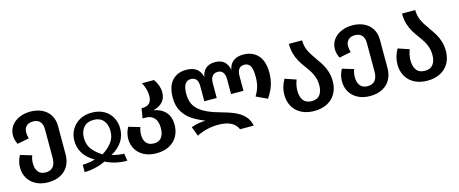

<svg xmlns="http://www.w3.org/2000/svg" viewBox="-42 -1295 4541 1900"><g transform="rotate(-15 2228.5 -345.0)"><path d="M513 -497V-207Q513 -142 486 -92Q459 -42 406 -13Q353 16 277 16Q205 16 152 -12Q99 -40 71 -88Q43 -136 43 -196Q43 -259 75 -318L192 -283Q177 -249 177 -202Q177 -149 202 -117Q227 -85 277 -85Q380 -85 380 -209V-499Q380 -551 355.5 -578Q331 -605 285 -605Q239 -605 215.5 -580.5Q192 -556 192 -518Q192 -486 202 -454L81 -430Q58 -478 58 -521Q58 -575 87 -617Q116 -659 168 -682.5Q220 -706 285 -706Q351 -706 403 -681Q455 -656 484 -609Q513 -562 513 -497Z M867 -539Q940 -539 993 -509Q1046 -479 1073.5 -428Q1101 -377 1101 -316Q1101 -168 951 -83Q982 -74 1017 -68.5Q1052 -63 1075 -63L1087 12Q963 12 865 -39Q829 -18 766.5 -3Q704 12 650 12V-63Q675 -63 713 -68.5Q751 -74 778 -83Q631 -167 631 -315Q631 -374 659.5 -425.5Q688 -477 741.5 -508Q795 -539 867 -539ZM866 -112Q925 -149 963.5 -197.5Q1002 -246 1002 -316Q1002 -385 966.5 -425Q931 -465 867 -465Q802 -465 766 -424.5Q730 -384 730 -315Q730 -245 768 -197Q806 -149 866 -112Z M1631 -212Q1631 -147 1603 -95.5Q1575 -44 1520 -14Q1465 16 1388 16Q1314 16 1260.5 -11.5Q1207 -39 1179 -86.5Q1151 -134 1151 -193Q1151 -254 1182 -310L1298 -276Q1284 -242 1284 -198Q1284 -147 1309.5 -116Q1335 -85 1388 -85Q1440 -85 1465.5 -120Q1491 -155 1491 -216Q1491 -281 1460.5 -317Q1430 -353 1374 -353H1341L1357 -453H1364Q1463 -453 1463 -552Q1463 -620 1425 -691H1548Q1596 -623 1596 -554Q1596 -437 1466 -403Q1542 -391 1586.5 -342Q1631 -293 1631 -212Z M2047 -99Q1931 -99 1825 -47L1789 -143Q1861 -170 1935 -170Q1861 -201 1808 -235Q1755 -269 1718.5 -327.5Q1682 -386 1682 -472Q1682 -589 1736 -647.5Q1790 -706 1879 -706Q1946 -706 1985 -677.5Q2024 -649 2037 -590Q2047 -648 2082.5 -677Q2118 -706 2175 -706Q2233 -706 2267.5 -677.5Q2302 -649 2314 -590Q2324 -647 2363 -676.5Q2402 -706 2465 -706Q2558 -706 2614 -646Q2670 -586 2670 -465Q2670 -395 2650 -336.5Q2630 -278 2590 -220L2477 -273Q2505 -320 2517 -363.5Q2529 -407 2529 -463Q2529 -544 2509 -575Q2489 -606 2449 -606Q2414 -606 2395 -582.5Q2376 -559 2376 -511V-359H2249V-511Q2249 -559 2230 -582.5Q2211 -606 2177 -606Q2142 -606 2122 -582Q2102 -558 2102 -511V-359H1975V-511Q1975 -563 1955.5 -584.5Q1936 -606 1901 -606Q1821 -606 1821 -475Q1821 -364 1893 -306Q1965 -248 2091 -215Q2180 -191 2238 -166Q2296 -141 2334.5 -101Q2373 -61 2385 0H2245Q2203 -99 2047 -99Z M3155 -475Q3188 -429 3207.5 -395.5Q3227 -362 3240.5 -318.5Q3254 -275 3254 -222Q3254 -151 3223.5 -97Q3193 -43 3136.5 -13.5Q3080 16 3004 16Q2928 16 2872 -13Q2816 -42 2786 -94.5Q2756 -147 2756 -216Q2756 -295 2799 -369L2913 -330Q2903 -307 2897 -278Q2891 -249 2891 -221Q2891 -158 2918.5 -121.5Q2946 -85 3004 -85Q3061 -85 3088 -121Q3115 -157 3115 -218Q3115 -261 3103.5 -297Q3092 -333 3075.5 -360Q3059 -387 3030 -427Q2997 -472 2977.5 -505.5Q2958 -539 2944 -585.5Q2930 -632 2930 -691H3065Q3066 -630 3088 -583.5Q3110 -537 3155 -475Z M3811 -497V-207Q3811 -142 3784 -92Q3757 -42 3704 -13Q3651 16 3575 16Q3503 16 3450 -12Q3397 -40 3369 -88Q3341 -136 3341 -196Q3341 -259 3373 -318L3490 -283Q3475 -249 3475 -202Q3475 -149 3500 -117Q3525 -85 3575 -85Q3678 -85 3678 -209V-499Q3678 -551 3653.5 -578Q3629 -605 3583 -605Q3537 -605 3513.5 -580.5Q3490 -556 3490 -518Q3490 -486 3500 -454L3379 -430Q3356 -478 3356 -521Q3356 -575 3385 -617Q3414 -659 3466 -682.5Q3518 -706 3583 -706Q3649 -706 3701 -681Q3753 -656 3782 -609Q3811 -562 3811 -497Z M4314 -475Q4347 -429 4366.5 -395.5Q4386 -362 4399.5 -318.5Q4413 -275 4413 -222Q4413 -151 4382.5 -97Q4352 -43 4295.5 -13.5Q4239 16 4163 16Q4087 16 4031 -13Q3975 -42 3945 -94.5Q3915 -147 3915 -216Q3915 -295 3958 -369L4072 -330Q4062 -307 4056 -278Q4050 -249 4050 -221Q4050 -158 4077.5 -121.5Q4105 -85 4163 -85Q4220 -85 4247 -121Q4274 -157 4274 -218Q4274 -261 4262.5 -297Q4251 -333 4234.5 -360Q4218 -387 4189 -427Q4156 -472 4136.5 -505.5Q4117 -539 4103 -585.5Q4089 -632 4089 -691H4224Q4225 -630 4247 -583.5Q4269 -537 4314 -475Z"/></g></svg>

Font: FiraGOUPP
Style: Medium
Weight: 400
Designer: bBox Type
Foundry: bBox Type GmbH
Version: Version 1.001